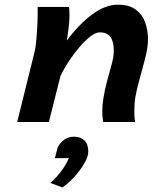

<svg xmlns="http://www.w3.org/2000/svg" viewBox="-20 -523 665 823"><path d="M559.1 0H422.4Q420.4 -11.2 419.4 -22.9Q418.5 -34.7 418.5 -46.4Q418.5 -73.2 422.9 -100.1Q429.2 -140.1 439.7 -178.2Q450.2 -216.3 459 -248.8Q467.8 -281.2 467.8 -305.2Q467.8 -344.2 453.6 -364.3Q439.5 -384.3 407.7 -384.3Q390.1 -384.3 367.4 -366.7Q344.7 -349.1 320.6 -321Q296.4 -293 275.1 -260.5Q253.9 -228 239.3 -197.8L189.5 0H53.7L127.4 -297.4Q132.3 -315.9 135.3 -346.9Q138.2 -377.9 139.9 -411.4Q141.6 -444.8 141.6 -469.7V-493.2H275.9Q277.8 -479 277.8 -455.6Q277.8 -434.6 273.9 -402.1Q270 -369.6 266.6 -349.1Q317.4 -418 374 -460.4Q430.7 -502.9 485.8 -502.9Q533.2 -502.9 561.3 -482.4Q589.4 -461.9 601.8 -428.2Q614.3 -394.5 614.3 -354Q614.3 -321.3 603.3 -277.3Q592.3 -233.4 579.6 -189.2Q566.9 -145 561 -111.3Q558.1 -94.7 556.9 -77.9Q555.7 -61 555.7 -43.9Q555.7 -20 559.1 0ZM215.3 154.8 227.1 108.9Q238.3 87.9 255.9 75.4Q273.4 63 296.9 63Q325.7 63 342 78.9Q358.4 94.7 358.4 127Q358.4 147.5 342 176.3Q325.7 205.1 300.3 233.4Q274.9 261.7 247.6 280.3L195.8 261.2Q209 250.5 224.9 232.4Q240.7 214.4 254.4 193.6Q268.1 172.9 275.4 154.8Z"/></svg>

Font: Andika
Style: Bold Italic
Weight: 700
Italic angle: -14°
Designer: Victor Gaultney, Annie Olsen, Julie Remington, Don Collingsworth, Eric Hays, Becca Hirsbrunner
Foundry: SIL International
Version: Version 6.101